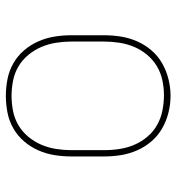

<svg xmlns="http://www.w3.org/2000/svg" viewBox="6 -586 589 640"><g transform="rotate(90 300.0 -266.5)"><path d="M300 8Q272 8 244 2.5Q216 -3 191.5 -17Q167 -31 148.5 -52.5Q130 -74 118.5 -100Q107 -126 102.5 -154Q98 -182 98 -210V-320Q98 -348 102.5 -376Q107 -404 118.5 -430Q130 -456 148.5 -477.5Q167 -499 191.5 -513Q216 -527 244 -534Q272 -541 300 -541Q328 -541 356 -534Q384 -527 408.5 -513Q433 -499 451.5 -477.5Q470 -456 481.5 -430Q493 -404 497.5 -376Q502 -348 502 -320V-210Q502 -182 497.5 -154Q493 -126 481.5 -100Q470 -74 451.5 -52.5Q433 -31 408.5 -17Q384 -3 356 2.5Q328 8 300 8ZM300 -11Q325 -11 350.5 -16Q376 -21 398 -34Q420 -47 436.5 -67Q453 -87 463 -110.5Q473 -134 477 -159.5Q481 -185 481 -210V-320Q481 -346 477 -371.5Q473 -397 463 -420.5Q453 -444 436 -464Q419 -484 396.5 -496.5Q374 -509 348.5 -514Q323 -519 298 -519Q272 -519 247 -513.5Q222 -508 200.5 -495Q179 -482 162.5 -462Q146 -442 136.5 -419Q127 -396 123 -370.5Q119 -345 119 -320V-210Q119 -185 123 -159.5Q127 -134 137 -110.5Q147 -87 163.5 -67Q180 -47 202 -34Q224 -21 249.5 -16Q275 -11 300 -11Z"/></g></svg>

Font: Iosevka Slab Thin Extended
Style: Regular
Weight: 100
Width: 7
Monospace: yes
Designer: Belleve Invis
Foundry: Belleve Invis
Version: Version 11.1.1; ttfautohint (v1.8.3)